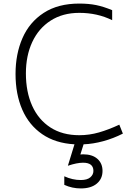

<svg xmlns="http://www.w3.org/2000/svg" viewBox="-20 -792 743 1075"><path d="M554 165Q554 209 522 236Q490 263 432 263Q384 263 340 243V195Q386 216 432 216Q468 216 485.5 201Q503 186 503 165Q503 119 445 119Q411 119 360 136L397 16Q290 10 216 -41Q142 -92 104.5 -178.5Q67 -265 67 -378Q67 -490 106 -579Q145 -668 225 -720Q305 -772 424 -772Q477 -772 518.5 -763.5Q560 -755 608 -735V-679Q525 -720 424 -720Q331 -720 263.5 -676.5Q196 -633 160.5 -556.5Q125 -480 125 -381Q125 -278 160 -200Q195 -122 262 -78.5Q329 -35 424 -35Q480 -35 534 -50.5Q588 -66 648 -94L668 -44Q615 -17 558 -1.5Q501 14 448 16L430 73Q435 72 445 72Q497 72 525.5 97.5Q554 123 554 165Z"/></svg>

Font: Biryani ExtraLight
Style: Regular
Weight: 275
Designer: Dan Reynolds and Mathieu Reguer
Foundry: Dan Reynolds and Mathieu Reguer
Version: Version 1.004; ttfautohint (v1.1) -l 5 -r 5 -G 72 -x 0 -D la